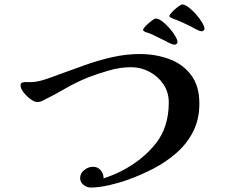

<svg xmlns="http://www.w3.org/2000/svg" viewBox="-20 -834 1040 860"><path d="M873 -370Q873 -300 845.5 -245.5Q818 -191 771.5 -150Q725 -109 668.5 -79.5Q612 -50 553 -29Q518 -16 471 -5Q424 6 386 6Q369 6 354 -6Q339 -18 339 -36Q339 -58 357.5 -72.5Q376 -87 396 -87Q418 -87 431 -71.5Q444 -56 444 -35Q465 -42 486 -50.5Q507 -59 526 -69Q620 -118 678 -191.5Q736 -265 736 -375Q736 -421 712 -456.5Q688 -492 649.5 -512.5Q611 -533 567 -533Q519 -533 468.5 -518.5Q418 -504 374 -487Q322 -466 274.5 -438.5Q227 -411 177 -386Q170 -382 162.5 -379.5Q155 -377 147 -377Q134 -377 116.5 -390Q99 -403 85.5 -420.5Q72 -438 72 -451Q72 -462 80.5 -464.5Q89 -467 100 -466.5Q111 -466 117 -466Q144 -466 181 -478Q218 -490 243 -500Q300 -521 360.5 -542.5Q421 -564 483 -578Q545 -592 606 -592Q677 -592 738 -569.5Q799 -547 836 -498Q873 -449 873 -370ZM775 -644Q775 -641 771 -637.5Q767 -634 764 -634Q756 -634 748.5 -637Q741 -640 733 -644Q717 -653 699.5 -661Q682 -669 665 -678Q651 -685 633 -690Q629 -692 625 -694Q621 -696 621 -700Q621 -706 633 -718Q645 -730 658.5 -740.5Q672 -751 678 -751Q690 -751 706 -739Q722 -727 738 -709Q754 -691 764.5 -673.5Q775 -656 775 -644ZM896 -704Q896 -701 892 -697.5Q888 -694 885 -694Q877 -694 869.5 -697.5Q862 -701 854 -705Q833 -717 803.5 -730.5Q774 -744 751 -752Q748 -754 743.5 -756Q739 -758 739 -762Q739 -768 751 -780.5Q763 -793 777 -803.5Q791 -814 796 -814Q808 -814 824.5 -801.5Q841 -789 857.5 -770.5Q874 -752 885 -733.5Q896 -715 896 -704Z"/></svg>

Font: Kaisei Decol
Style: Bold
Weight: 700
Designer: Font-Kai, 金井和夫
Foundry: KAZUO KANAI
Version: Version 5.003